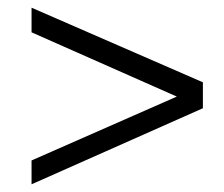

<svg xmlns="http://www.w3.org/2000/svg" viewBox="-20 -564 581 499"><path d="M507.3 -282.7 62 -85V-147L439.5 -313L62 -480V-544L507.3 -350.1Z"/></svg>

Font: Lora
Style: Regular
Weight: 400
Designer: Olga Karpushina, Alexei Vanyashin
Foundry: Cyreal (www.cyreal.org, a@cyreal.org)
Version: Version 1.014